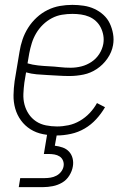

<svg xmlns="http://www.w3.org/2000/svg" viewBox="-20 -548 540 788"><path d="M213 8Q184 8 156 2.5Q128 -3 105 -17.5Q82 -32 66 -54Q50 -76 42.5 -102.5Q35 -129 35.5 -157.5Q36 -186 40 -215L60 -335Q64 -361 72.5 -386Q81 -411 95.5 -434Q110 -457 130.5 -476Q151 -495 175.5 -507Q200 -519 225.5 -523.5Q251 -528 277 -528Q300 -528 323.5 -524.5Q347 -521 367.5 -511.5Q388 -502 404.5 -487Q421 -472 430.5 -452Q440 -432 444 -409Q448 -386 444 -363Q439 -334 421 -308Q403 -282 377.5 -265Q352 -248 323 -242Q294 -236 265 -236Q242 -236 219.5 -237.5Q197 -239 175 -240Q153 -241 130.5 -243Q108 -245 87 -251L80 -209Q77 -186 76 -163Q75 -140 80.5 -119Q86 -98 98 -80Q110 -62 128 -50Q146 -38 168.5 -33.5Q191 -29 214 -29Q237 -29 261 -34Q285 -39 307.5 -52Q330 -65 348 -84Q366 -103 378 -125L411 -108Q396 -82 375 -59Q354 -36 327.5 -20.5Q301 -5 271 1.5Q241 8 213 8ZM270 -270Q292 -270 314 -275.5Q336 -281 355.5 -294Q375 -307 387.5 -326.5Q400 -346 404 -368Q407 -386 404 -403Q401 -420 393.5 -435Q386 -450 373.5 -461.5Q361 -473 345.5 -479.5Q330 -486 312.5 -488.5Q295 -491 277 -491Q256 -491 234.5 -487.5Q213 -484 193 -473.5Q173 -463 156.5 -447Q140 -431 128.5 -411.5Q117 -392 110.5 -371Q104 -350 100 -329L93 -288Q113 -282 136 -279.5Q159 -277 181 -276Q203 -275 225 -272.5Q247 -270 270 -270ZM57 220 63 183H163Q175 183 187.5 181Q200 179 211.5 173Q223 167 231 156.5Q239 146 241 134Q243 122 238.5 111Q234 100 224.5 94Q215 88 203.5 86Q192 84 180 84H160L174 0H214L205 50Q222 52 237.5 57.5Q253 63 263.5 74.5Q274 86 278 102Q282 118 279 135Q276 154 264.5 172.5Q253 191 235 201.5Q217 212 196.5 216Q176 220 157 220Z"/></svg>

Font: Iosevka SS18 Extralight
Style: Italic
Weight: 200
Italic angle: -9°
Monospace: yes
Designer: Belleve Invis
Foundry: Belleve Invis
Version: Version 25.1.1; ttfautohint (v1.8.4)